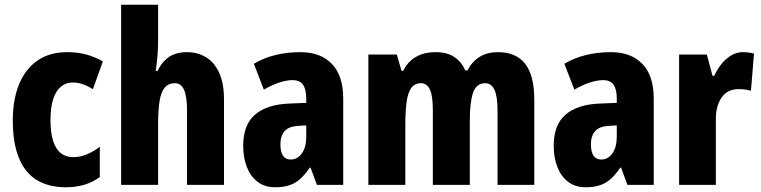

<svg xmlns="http://www.w3.org/2000/svg" viewBox="-20 -780 3209 810"><path d="M258 10Q186 10 136 -20Q86 -50 60 -113Q34 -176 34 -272Q34 -360 60.5 -424.5Q87 -489 138 -524.5Q189 -560 264 -560Q309 -560 346 -549.5Q383 -539 414 -521L372 -404Q351 -417 330 -424.5Q309 -432 286 -432Q258 -432 236.5 -414Q215 -396 204 -360.5Q193 -325 193 -273Q193 -221 204 -186Q215 -151 236.5 -134Q258 -117 289 -117Q317 -117 345.5 -128.5Q374 -140 401 -161V-33Q371 -11 335.5 -0.5Q300 10 258 10Z M647 -611Q647 -575 644 -541Q641 -507 637 -481H645Q657 -507 675 -525Q693 -543 716 -551.5Q739 -560 768 -560Q816 -560 851.5 -537Q887 -514 906 -470Q925 -426 925 -360V0H769V-315Q769 -373 756.5 -401Q744 -429 718 -429Q690 -429 674.5 -410Q659 -391 653 -352.5Q647 -314 647 -256V0H491V-760H647Z M1248 -560Q1332 -560 1380 -510.5Q1428 -461 1428 -363V0H1317L1290 -73H1287Q1268 -45 1248 -26.5Q1228 -8 1202.5 1Q1177 10 1141 10Q1096 10 1066 -13.5Q1036 -37 1021 -76.5Q1006 -116 1006 -165Q1006 -253 1055.5 -296Q1105 -339 1198 -343L1272 -346V-364Q1272 -404 1258 -423Q1244 -442 1215 -442Q1190 -442 1159 -432Q1128 -422 1093 -402L1051 -511Q1091 -535 1140.5 -547.5Q1190 -560 1248 -560ZM1238 -249Q1199 -247 1181 -227Q1163 -207 1163 -171Q1163 -139 1174 -123Q1185 -107 1207 -107Q1235 -107 1253.5 -133Q1272 -159 1272 -203V-251Z M2081 -560Q2157 -560 2195.5 -511Q2234 -462 2234 -359V0H2079V-314Q2079 -373 2066 -401Q2053 -429 2027 -429Q1990 -429 1976 -389.5Q1962 -350 1962 -270V0H1806V-314Q1806 -353 1801 -378.5Q1796 -404 1784.5 -416.5Q1773 -429 1756 -429Q1730 -429 1715.5 -409.5Q1701 -390 1695.5 -351Q1690 -312 1690 -254V0H1534V-550H1654L1674 -481H1681Q1693 -506 1712 -523.5Q1731 -541 1757.5 -550.5Q1784 -560 1817 -560Q1867 -560 1897.5 -539Q1928 -518 1943 -483H1952Q1972 -521 2004 -540.5Q2036 -560 2081 -560Z M2558 -560Q2642 -560 2690 -510.5Q2738 -461 2738 -363V0H2627L2600 -73H2597Q2578 -45 2558 -26.5Q2538 -8 2512.5 1Q2487 10 2451 10Q2406 10 2376 -13.5Q2346 -37 2331 -76.5Q2316 -116 2316 -165Q2316 -253 2365.5 -296Q2415 -339 2508 -343L2582 -346V-364Q2582 -404 2568 -423Q2554 -442 2525 -442Q2500 -442 2469 -432Q2438 -422 2403 -402L2361 -511Q2401 -535 2450.5 -547.5Q2500 -560 2558 -560ZM2548 -249Q2509 -247 2491 -227Q2473 -207 2473 -171Q2473 -139 2484 -123Q2495 -107 2517 -107Q2545 -107 2563.5 -133Q2582 -159 2582 -203V-251Z M3114 -560Q3125 -560 3137 -558.5Q3149 -557 3161 -554L3148 -397Q3138 -400 3126 -402Q3114 -404 3096 -404Q3075 -404 3057.5 -396.5Q3040 -389 3027.5 -373Q3015 -357 3007.5 -333.5Q3000 -310 3000 -278V0H2845V-550H2962L2986 -460H2993Q3005 -486 3022.5 -508.5Q3040 -531 3063.5 -545.5Q3087 -560 3114 -560Z"/></svg>

Font: Noto Sans Display Condensed ExtraBold
Style: Regular
Weight: 800
Width: 3
Designer: Monotype Design Team
Foundry: Monotype Imaging Inc.
Version: Version 2.003